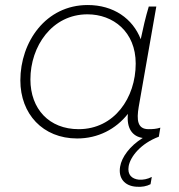

<svg xmlns="http://www.w3.org/2000/svg" viewBox="-20 -546 711 764"><path d="M329 -526C162 -526 61 -379 61 -226C61 -93 150 5 287 5C370 5 441 -32 489 -93C483 -35 507 -3 548 3C496 35 464 80 458 117C450 163 476 194 522 197C544 199 564 195 579 187L584 158C567 167 549 170 533 169C505 166 486 150 492 115C499 77 540 25 612 -2L618 -38C602 -33 589 -32 571 -32C527 -32 523 -68 532 -121L602 -520H572C559 -477 549 -433 540 -390C508 -472 432 -526 329 -526ZM328 -489C430 -489 520 -420 520 -293C520 -157 435 -32 293 -32C176 -32 101 -112 101 -230C101 -362 187 -489 328 -489Z"/></svg>

Font: Fixel Display 20240404 ExLight
Style: Italic
Weight: 200
Italic angle: -10°
Designer: AlfaBravo + MacPaw
Foundry: Kyrylo Tkachov, Marchela Mozhyna, Serhii Makarenko, Maria Weinstein, Zakhar Kryvoshyya
Version: Version 1.211;Glyphs 3.2 (3225)